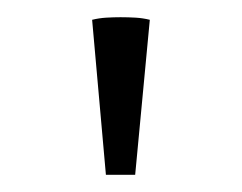

<svg xmlns="http://www.w3.org/2000/svg" viewBox="-20 -693 281 223"><path d="M103 -490 87 -670Q95 -672 103.5 -672.5Q112 -673 120 -673Q129 -673 137.5 -672.5Q146 -672 154 -670L137 -490Z"/></svg>

Font: Piazzolla Thin ExtraLight
Style: Regular
Weight: 250
Version: Version 2.005